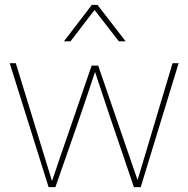

<svg xmlns="http://www.w3.org/2000/svg" viewBox="-20 -770 775 790"><path d="M715 -510 559 0H531Q410 -354 371 -474Q315 -303 208 0H180L20 -510H45Q70 -429 119.5 -267.5Q169 -106 194 -25Q221 -106 275.5 -263Q330 -420 357 -500H384L546 -29Q570 -109 618 -269.5Q666 -430 690 -510ZM243 -600 358 -750H381L497 -600H469L369 -729L270 -600Z"/></svg>

Font: Nacelle Thin
Style: Regular
Weight: 100
Designer: Sora Sagano
Foundry: Sora Sagano
Version: Version 1.000;FEAKit 1.0